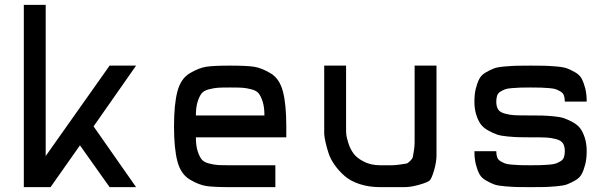

<svg xmlns="http://www.w3.org/2000/svg" viewBox="-20 -770 2512 790"><path d="M78 0V-750H168V-128L431 -500H540L365 -250L540 0H431L309 -172L188 0Z M927 0Q860 0 829.5 -4.5Q799 -9 761.5 -31Q724 -53 710 -106Q696 -159 696 -250Q696 -341 710 -394Q724 -447 761.5 -469Q799 -491 829.5 -495.5Q860 -500 927 -500Q994 -500 1024.5 -495.5Q1055 -491 1092.5 -469Q1130 -447 1144 -394Q1158 -341 1158 -250V-205H786Q786 -171 793 -149Q800 -127 809 -115Q818 -103 839.5 -97.5Q861 -92 877 -91Q893 -90 927 -90H1113V0ZM786 -295H1068Q1068 -329 1061 -351Q1054 -373 1045 -385Q1036 -397 1014.5 -402.5Q993 -408 977 -409Q961 -410 927 -410Q893 -410 877 -409Q861 -408 839.5 -402.5Q818 -397 809 -385Q800 -373 793 -351Q786 -329 786 -295Z M1545 0Q1498 0 1460 -12.5Q1422 -25 1398.5 -45.5Q1375 -66 1357.5 -90.5Q1340 -115 1332 -139.5Q1324 -164 1319.5 -184.5Q1315 -205 1314 -218V-230V-500H1404V-230Q1404 -224 1405 -214.5Q1406 -205 1413.5 -181Q1421 -157 1434.5 -138.5Q1448 -120 1477 -105Q1506 -90 1545 -90Q1578 -90 1592 -90Q1606 -90 1626 -93Q1646 -96 1652 -97Q1658 -98 1667.5 -107.5Q1677 -117 1678.5 -123.5Q1680 -130 1683 -149.5Q1686 -169 1686 -183.5Q1686 -198 1686 -230V-500H1776V-230Q1776 -160 1776 -131.5Q1776 -103 1766 -69Q1756 -35 1748 -27.5Q1740 -20 1705.5 -10Q1671 0 1643 0Q1615 0 1545 0Z M1932 -148H2022Q2022 -134 2025.5 -123.5Q2029 -113 2039 -107Q2049 -101 2058 -97.5Q2067 -94 2087 -92.5Q2107 -91 2120.5 -90.5Q2134 -90 2163 -90Q2192 -90 2205.5 -90.5Q2219 -91 2239 -92.5Q2259 -94 2268 -97.5Q2277 -101 2287 -107Q2297 -113 2300.5 -123.5Q2304 -134 2304 -148Q2304 -168 2296.5 -180Q2289 -192 2268.5 -197.5Q2248 -203 2229.5 -204Q2211 -205 2172 -205H2159Q2129 -205 2112.5 -205.5Q2096 -206 2068.5 -208.5Q2041 -211 2025 -216.5Q2009 -222 1989 -233Q1969 -244 1958 -259Q1947 -274 1939.5 -298Q1932 -322 1932 -352Q1932 -383 1938 -406.5Q1944 -430 1952.5 -446Q1961 -462 1979.5 -472.5Q1998 -483 2012.5 -488.5Q2027 -494 2057 -496.5Q2087 -499 2105.5 -499.5Q2124 -500 2163 -500Q2202 -500 2220.5 -499.5Q2239 -499 2269 -496.5Q2299 -494 2313.5 -488.5Q2328 -483 2346.5 -472.5Q2365 -462 2373.5 -446Q2382 -430 2388 -406.5Q2394 -383 2394 -352H2304Q2304 -366 2300.5 -376.5Q2297 -387 2287 -393Q2277 -399 2268 -402.5Q2259 -406 2239 -407.5Q2219 -409 2205.5 -409.5Q2192 -410 2163 -410Q2134 -410 2120.5 -409.5Q2107 -409 2087 -407.5Q2067 -406 2058 -402.5Q2049 -399 2039 -393Q2029 -387 2025.5 -376.5Q2022 -366 2022 -352Q2022 -332 2029.5 -320Q2037 -308 2057.5 -302.5Q2078 -297 2096.5 -296Q2115 -295 2154 -295H2167Q2197 -295 2213.5 -294.5Q2230 -294 2257.5 -291.5Q2285 -289 2301 -283.5Q2317 -278 2337 -267Q2357 -256 2368 -241Q2379 -226 2386.5 -202Q2394 -178 2394 -148Q2394 -117 2388 -93.5Q2382 -70 2373.5 -54Q2365 -38 2346.5 -27.5Q2328 -17 2313.5 -11.5Q2299 -6 2269 -3.5Q2239 -1 2220.5 -0.5Q2202 0 2163 0Q2124 0 2105.5 -0.5Q2087 -1 2057 -3.5Q2027 -6 2012.5 -11.5Q1998 -17 1979.5 -27.5Q1961 -38 1952.5 -54Q1944 -70 1938 -93.5Q1932 -117 1932 -148Z"/></svg>

Font: Hermit
Style: Regular
Weight: 400
Designer: Pablo Caro
Version: Version 2.000;PS 002.000;hotconv 1.0.88;makeotf.lib2.5.64775